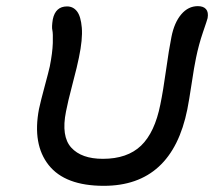

<svg xmlns="http://www.w3.org/2000/svg" viewBox="-20 -643 697 625"><path d="M317.9 -38.1Q191.9 -38.1 138.4 -105.7Q85 -173.3 106.9 -288.1Q112.8 -315.4 125.5 -362.3Q138.2 -409.2 142.1 -426.8Q150.9 -471.2 151.9 -502.9Q152.8 -534.7 150.4 -544.9Q147.9 -555.2 151.9 -580.1Q160.6 -622.1 198.2 -622.1Q218.3 -622.1 230.7 -606Q243.2 -589.8 246.3 -552.7Q249.5 -515.6 236.8 -455.1Q232.4 -431.6 216.3 -370.4Q200.2 -309.1 194.8 -279.8Q178.7 -199.2 211.9 -162.6Q245.1 -126 314.9 -126Q394.5 -126 439.2 -168.9Q483.9 -211.9 502 -303.2Q511.2 -347.7 520.5 -414.8Q529.8 -481.9 538.1 -522.9Q547.4 -569.8 570.1 -596.4Q592.8 -623 624 -623Q642.1 -623 650.6 -613.3Q659.2 -603.5 655.8 -584Q654.3 -577.6 640.6 -537.8Q627 -498 618.2 -455.1Q612.3 -427.7 603.8 -370.8Q595.2 -314 589.8 -287.1Q539.6 -38.1 317.9 -38.1Z"/></svg>

Font: Shantell Sans Irregular
Style: Italic
Weight: 400
Italic angle: -11.31°
Designer: Stephen Nixon, Anya Danilova, Shantell Martin
Foundry: Arrow Type
Version: Version 1.006;[9816181b4]